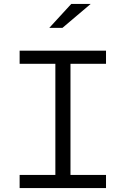

<svg xmlns="http://www.w3.org/2000/svg" viewBox="-20 -958 640 978"><path d="M80 0V-67H262V-633H80V-700H520V-633H339V-67H520V0ZM231 -816 343 -938H442L298 -816Z"/></svg>

Font: Red Hat Mono VF Light
Style: Regular
Weight: 300
Monospace: yes
Designer: Pentagram, MCKL
Foundry: Pentagram, MCKL
Version: Version 1.023